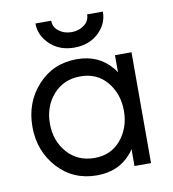

<svg xmlns="http://www.w3.org/2000/svg" viewBox="-80 -770 768 853"><g transform="rotate(-10 303.5 -344.0)"><path d="M460.2 -500V-422.8Q456.2 -428.3 452.7 -433.9Q449.2 -439.5 444.3 -444.2Q386.8 -512 289.7 -512Q182.7 -512 113.3 -436Q43.8 -360 43.8 -250Q43.8 -140.8 113.3 -64Q182.7 12 289.7 12Q387.7 12 445 -55.7Q449.7 -60.2 453 -65.6Q456.3 -71 460.2 -76.3V0H534.8V-500ZM292.5 -434Q366.5 -434 411.2 -381.2Q433.3 -354.7 444.9 -322.3Q456.5 -290 456.5 -250Q456.5 -211 444.9 -178.2Q433.3 -145.3 411.2 -119Q366.5 -66 292.5 -66Q216.8 -66 169.8 -119Q122.7 -172.7 122.7 -250Q122.7 -328.2 169.8 -381.2Q216.8 -434 292.5 -434ZM136.7 -700Q136.7 -644.8 181 -603.8Q223.5 -564.5 288.8 -564.5Q355 -564.5 397.7 -603.8Q441 -644 441 -700H369.8Q369.8 -670.7 346.5 -653Q322.3 -634.3 288.8 -634.3Q255.3 -634.3 231.2 -653Q207.8 -670.7 207.8 -700Z"/></g></svg>

Font: Unageo Variable
Style: Regular
Weight: 300
Designer: Richard Sepsi
Foundry: Richard Sepsi
Version: Version 2.200